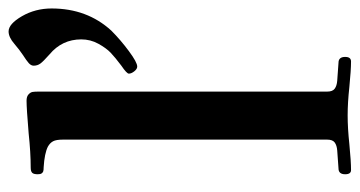

<svg xmlns="http://www.w3.org/2000/svg" viewBox="-216 -619 841 449"><g transform="rotate(-90 204.5 -394.5)"><path d="M256.8 -513.7Q256.8 -518.6 275.4 -531.2Q294.9 -545.9 305.7 -556.2Q316.4 -566.4 326.7 -585Q336.9 -603.5 336.9 -625Q336.9 -669.9 301.8 -699.2Q285.2 -713.9 280.3 -720.7Q275.4 -727.5 275.4 -736.3Q275.4 -742.2 281.2 -747.6Q287.1 -752.9 300.8 -761.7Q312.5 -769.5 326.2 -781.2Q341.8 -794.9 355.5 -794.9Q373 -794.9 391.1 -763.7Q409.2 -732.4 409.2 -694.3Q409.2 -611.3 357.4 -554.7Q335.9 -533.2 309.6 -513.7Q283.2 -494.1 273.4 -494.1Q267.6 -494.1 262.2 -501Q256.8 -507.8 256.8 -513.7ZM21.5 -7.8Q21.5 -23.4 35.2 -23.4L77.1 -26.4Q88.9 -27.3 95.7 -32.2Q102.5 -37.1 102.5 -49.8V-668Q102.5 -683.6 98.6 -690.9Q94.7 -698.2 85.9 -703.1Q70.3 -710.9 38.1 -712.9Q31.2 -712.9 28.3 -713.9Q25.4 -714.8 23.4 -717.8Q21.5 -720.7 21.5 -726.6Q21.5 -736.3 24.9 -739.7Q28.3 -743.2 37.1 -743.2Q72.3 -743.2 117.2 -748Q175.8 -752.9 193.4 -752.9Q203.1 -752.9 208 -748.5Q212.9 -744.1 213.9 -739.3Q214.8 -734.4 214.8 -724.6V-49.8Q214.8 -37.1 221.7 -32.2Q228.5 -27.3 240.2 -26.4L282.2 -23.4Q295.9 -23.4 295.9 -7.8Q295.9 5.9 285.2 5.9Q265.6 5.9 225.6 2Q189.5 -2 159.2 -2Q128.9 -2 91.8 2Q51.8 5.9 31.2 5.9Q21.5 5.9 21.5 -7.8Z"/></g></svg>

Font: Monomakh Unicode TT
Style: Medium
Weight: 500
Designer: Alexey Kryukov, Aleksandr Andreev
Version: Version 1.1